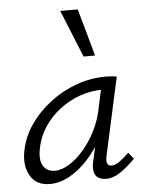

<svg xmlns="http://www.w3.org/2000/svg" viewBox="-52 -748 608 797"><g transform="rotate(-5 252.5 -350.0)"><path d="M124 6Q67 6 42.5 -37Q18 -80 30 -140Q41 -198 75.5 -248Q110 -298 160.5 -336.5Q211 -375 270.5 -396.5Q330 -418 393 -418Q408 -418 419 -417Q430 -416 439 -414L368 -90Q359 -48 385 -48Q401 -48 419 -61Q437 -74 459 -95L480 -68Q445 -33 416 -14Q387 5 359 5Q340 5 326.5 -3Q313 -11 309 -28.5Q305 -46 311 -73L349 -243L386 -277Q374 -221 347 -170Q320 -119 283.5 -79Q247 -39 206 -16.5Q165 6 124 6ZM149 -47Q179 -47 211 -67.5Q243 -88 271.5 -121.5Q300 -155 320.5 -196Q341 -237 350 -278L374 -389L407 -362Q400 -364 391 -364.5Q382 -365 373 -365Q324 -365 278 -348Q232 -331 194 -301.5Q156 -272 129.5 -231Q103 -190 94 -140Q86 -94 102 -70.5Q118 -47 149 -47ZM309 -509 229 -706H302L357 -509Z"/></g></svg>

Font: Ysabeau Infant
Style: Italic
Weight: 400
Italic angle: -12°
Designer: Christian Thalmann (Catharsis Fonts)
Version: Version 2.001;gftools[0.9.30]; featfreeze: ss01,ss02,lnum